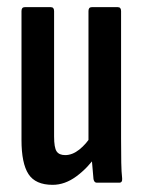

<svg xmlns="http://www.w3.org/2000/svg" viewBox="-20 -510 398 536"><path d="M127 6Q79 6 59.5 -24Q40 -54 40 -119V-479Q40 -490 49 -490H122Q131 -490 131 -479V-129Q131 -98 138 -87.5Q145 -77 162 -77Q182 -77 201.5 -92.5Q221 -108 238 -135L250 -77Q225 -41 193 -17.5Q161 6 127 6ZM250 0Q243 0 241 -10Q239 -29 237 -56Q235 -83 235 -99L227 -114V-479Q227 -490 236 -490H309Q318 -490 318 -479V-123Q318 -84 318.5 -56.5Q319 -29 321 -12Q322 0 313 0Z"/></svg>

Font: Sofia Sans Extra Condensed SemiBold
Style: Regular
Weight: 600
Designer: Botio Nikoltchev, Ani Petrova
Foundry: lettersoup
Version: Version 4.101